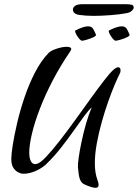

<svg xmlns="http://www.w3.org/2000/svg" viewBox="-20 -826 660 919"><path d="M437 73Q428 73 416 69Q394 62 381 55Q368 48 362 30.5Q356 13 353 -26Q352 -38 356.5 -70.5Q361 -103 370 -146Q379 -189 391.5 -233Q404 -277 419 -312Q404 -299 382 -269Q360 -239 332.5 -200Q305 -161 272.5 -119.5Q240 -78 203 -42Q189 -28 167.5 -16Q146 -4 124 1.5Q102 7 85 5Q81 5 68.5 -0.5Q56 -6 45 -21Q34 -36 34 -66Q34 -86 41 -131.5Q48 -177 62 -237Q76 -297 97.5 -360.5Q119 -424 148 -480Q177 -536 213 -573Q224 -584 251.5 -593Q279 -602 299 -602Q321 -602 321 -591Q321 -588 316 -580Q269 -511 232.5 -441Q196 -371 171 -306Q146 -241 133 -186.5Q120 -132 120 -96Q120 -68 128.5 -53Q137 -38 154 -41Q171 -44 199.5 -74Q228 -104 264 -150Q300 -196 338.5 -249.5Q377 -303 413 -353Q449 -403 478 -440.5Q507 -478 523 -492Q531 -499 536.5 -501.5Q542 -504 546 -504Q557 -504 557 -489Q557 -481 554 -475Q545 -458 530 -423Q515 -388 498.5 -341.5Q482 -295 467.5 -243.5Q453 -192 443.5 -140.5Q434 -89 434 -44Q434 1 446 34Q452 49 452 59Q452 73 437 73ZM373 -631Q367 -631 357.5 -642.5Q348 -654 342.5 -666.5Q337 -679 342 -681Q381 -700 401 -700Q418 -700 425 -689Q432 -678 439 -661Q442 -655 427.5 -648Q413 -641 395.5 -636Q378 -631 373 -631ZM534 -631Q528 -631 518.5 -642.5Q509 -654 503.5 -666.5Q498 -679 503 -681Q542 -700 562 -700Q579 -700 586 -689Q593 -678 600 -661Q603 -655 588.5 -648Q574 -641 556.5 -636Q539 -631 534 -631ZM429 -750Q391 -750 360 -754.5Q329 -759 329 -781Q329 -790 339.5 -798Q350 -806 377 -806H580Q598 -806 609 -803.5Q620 -801 620 -790Q620 -783 611 -774.5Q602 -766 586 -763Q555 -757 509.5 -753.5Q464 -750 429 -750Z"/></svg>

Font: Grechen Fuemen
Style: Regular
Weight: 400
Designer: Robert E. Leuschke
Foundry: Robert E. Leuschke
Version: Version 1.010; ttfautohint (v1.8.3)